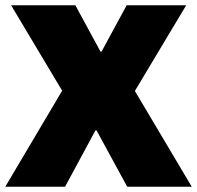

<svg xmlns="http://www.w3.org/2000/svg" viewBox="-35 -706 745 726"><path d="M345 -511H349L444 -686H669L475 -362L690 0H446L330 -213H326L211 0H-15L200 -363L7 -686H250Z"/></svg>

Font: Chivo Black
Style: Regular
Weight: 900
Designer: Hector Gatti
Foundry: Omnibus-Type
Version: Version 1.007